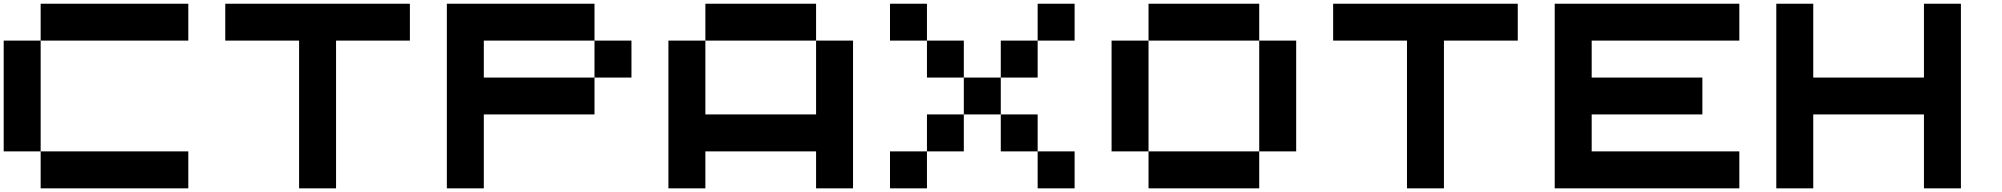

<svg xmlns="http://www.w3.org/2000/svg" viewBox="-20 -820 10842 1040"><path d="M1000 200.2H200.2V0H1000ZM0 -600.1H200.2V0H0ZM1000 -799.8V-600.1H200.2V-799.8Z M1200.2 -799.8H2200.2V-600.1H1800.3V200.2H1600.1V-600.1H1200.2Z M2600.6 -600.1V-399.9H3200.2V-200.2H2600.6V200.2H2400.4V-799.8H3200.2V-600.1ZM3200.2 -600.1H3400.4V-399.9H3200.2Z M4400.4 -799.8V-600.1H3800.8V-799.8ZM4400.4 -600.1H4600.6V200.2H4400.4V0H3800.8V200.2H3600.6V-600.1H3800.8V-200.2H4400.4Z M4800.8 200.2V0H5001V200.2ZM4800.8 -799.8H5001V-600.1H4800.8ZM5600.6 0H5400.9V-200.2H5600.6ZM5800.8 200.2H5600.6V0H5800.8ZM5001 0V-200.2H5200.7V0ZM5600.6 -600.1V-399.9H5400.9V-600.1ZM5001 -600.1H5200.7V-399.9H5001ZM5800.8 -799.8V-600.1H5600.6V-799.8ZM5200.7 -399.9H5400.9V-200.2H5200.7Z M6001 -600.1H6201.2V0H6001ZM6800.8 -799.8V-600.1H6201.2V-799.8ZM6201.2 200.2V0H6800.8V200.2ZM6800.8 -600.1H7001V0H6800.8Z M7201.2 -799.8H8201.2V-600.1H7801.3V200.2H7601.1V-600.1H7201.2Z M9401.4 -600.1H8601.6V-399.9H9201.2V-200.2H8601.6V0H9401.4V200.2H8401.4V-799.8H9401.4Z M10401.4 -799.8H10601.6V200.2H10401.4V-200.2H9801.8V200.2H9601.6V-799.8H9801.8V-399.9H10401.4Z"/></svg>

Font: QuinqueFive
Style: Regular
Weight: 400
Monospace: yes
Designer: GGBotNet
Foundry: GGBotNet
Version: 1.1